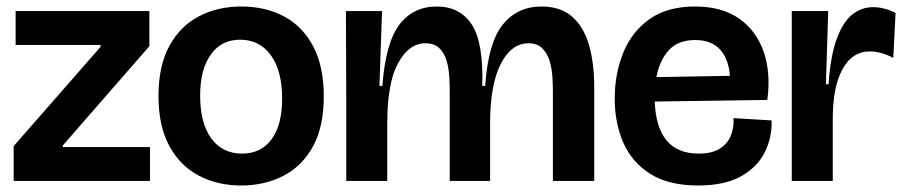

<svg xmlns="http://www.w3.org/2000/svg" viewBox="-20 -556 2784 590"><path d="M22 0V-107L289 -412V-418H28V-522H439V-414L173 -109V-104H441V0Z M721 14Q648 14 590.5 -16.5Q533 -47 500 -108Q467 -169 467 -261Q467 -354 500.5 -415Q534 -476 591.5 -506Q649 -536 721 -536Q796 -536 853 -505.5Q910 -475 942.5 -413.5Q975 -352 975 -260Q975 -166 941.5 -105.5Q908 -45 850.5 -15.5Q793 14 721 14ZM724 -84Q782 -84 814.5 -128Q847 -172 847 -253Q847 -338 812.5 -386Q778 -434 718 -434Q660 -434 627.5 -388Q595 -342 595 -262Q595 -178 629 -131Q663 -84 724 -84Z M1044 0V-262L1043 -522H1154L1146 -292H1155Q1165 -425 1207.5 -480.5Q1250 -536 1322 -536Q1393 -536 1429.5 -481Q1466 -426 1462 -292H1471Q1480 -425 1525 -480.5Q1570 -536 1644 -536Q1703 -536 1738.5 -504.5Q1774 -473 1790 -417.5Q1806 -362 1806 -288V0H1679V-275Q1679 -295 1677.5 -320Q1676 -345 1669 -368.5Q1662 -392 1646.5 -407.5Q1631 -423 1604 -423Q1551 -423 1518.5 -359Q1486 -295 1486 -176V0H1362V-277Q1362 -296 1360.5 -321Q1359 -346 1352.5 -369Q1346 -392 1330.5 -407.5Q1315 -423 1287 -423Q1237 -423 1203.5 -362.5Q1170 -302 1170 -176V0Z M2125 14Q2035 14 1978.5 -21.5Q1922 -57 1895.5 -117.5Q1869 -178 1869 -253Q1869 -329 1895 -393.5Q1921 -458 1975.5 -497Q2030 -536 2116 -536Q2198 -536 2251 -499Q2304 -462 2326.5 -397.5Q2349 -333 2338 -249L1992 -244Q1998 -84 2127 -84Q2169 -84 2193 -100Q2217 -116 2226.5 -141Q2236 -166 2234 -193L2351 -186Q2353 -136 2331 -90Q2309 -44 2258.5 -15Q2208 14 2125 14ZM2116 -433Q2064 -433 2035.5 -402Q2007 -371 1997 -319L2223 -323Q2219 -375 2192.5 -404Q2166 -433 2116 -433Z M2413 0V-266V-522H2525L2518 -297H2526Q2532 -384 2551 -436Q2570 -488 2598.5 -511Q2627 -534 2663 -534Q2698 -534 2732 -516L2725 -378Q2687 -398 2653 -398Q2599 -398 2569 -343.5Q2539 -289 2539 -191V0Z"/></svg>

Font: Bricolage Grotesque 48pt SemiBold
Style: Regular
Weight: 600
Designer: Mathieu Triay
Foundry: Atelier Triay
Version: Version 1.000; ttfautohint (v1.8.4.7-5d5b);gftools[0.9.32]